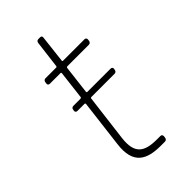

<svg xmlns="http://www.w3.org/2000/svg" viewBox="-200 -686 744 744"><g transform="rotate(-45 172.0 -314.0)"><path d="M295 -334 296 -339C297 -345 293 -349 287 -349H159C157 -349 156 -351 156 -353L170 -470C170 -472 173 -474 175 -474H293C299 -474 303 -478 304 -484L305 -491C305 -497 302 -501 296 -501H178C176 -501 174 -503 175 -505L188 -618C189 -624 186 -628 180 -628H170C164 -628 160 -624 159 -618L145 -505C145 -503 143 -501 141 -501H82C76 -501 72 -497 71 -491L70 -484C69 -478 73 -474 79 -474H138C140 -474 141 -472 141 -470L127 -353C127 -351 124 -349 122 -349H83C77 -349 72 -345 72 -339L71 -334C70 -328 74 -324 80 -324H119C121 -324 123 -322 123 -320L99 -124C86 -23 139 0 214 0H236C242 0 246 -4 247 -10L248 -18C248 -24 245 -28 239 -28H220C151 -28 119 -50 128 -127L152 -320C152 -322 154 -324 156 -324H284C290 -324 294 -328 295 -334Z"/></g></svg>

Font: Barlow Thin
Style: Italic
Weight: 250
Italic angle: -7°
Designer: Jeremy Tribby
Foundry: Tribby Type
Version: Version 1.422;hotconv 1.0.109;makeotfexe 2.5.65596